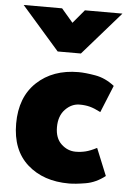

<svg xmlns="http://www.w3.org/2000/svg" viewBox="-56 -828 598 881"><g transform="rotate(5 243.5 -388.0)"><path d="M17 -787H194L247 -725L299 -787H472L298 -588H191ZM410 -328Q381 -343 360 -348.5Q339 -354 313 -354Q276 -354 247 -324Q218 -294 218 -242Q218 -191 247 -164Q276 -137 313 -137Q337 -137 359 -142.5Q381 -148 410 -163L461 -38Q419 -5 372 3Q325 11 295 11Q177 11 103.5 -54.5Q30 -120 30 -242Q30 -364 103.5 -433Q177 -502 295 -502Q325 -502 372 -494Q419 -486 461 -453Z"/></g></svg>

Font: Palanquin Dark
Style: Bold
Weight: 700
Designer: Pria Ravichandran
Version: Version 1.000